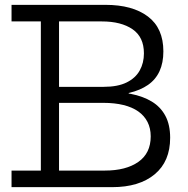

<svg xmlns="http://www.w3.org/2000/svg" viewBox="-20 -772 776 792"><path d="M314.3 -683.6 315 -752H414.9Q526.6 -752 590.2 -703.9Q653.9 -655.8 653.9 -560.1Q653.9 -465.8 590.6 -421.8Q527.4 -377.8 405.9 -377.8H202.2V-413.8H407.9Q465.8 -413.8 502.4 -431.9Q539 -450 556.3 -481.2Q573.7 -512.4 573.7 -551.9Q573.7 -619.1 526.7 -651.4Q479.6 -683.6 400.5 -683.6ZM310.6 -68.4H412.9Q499.5 -68.4 550.6 -104.1Q601.7 -139.9 601.7 -209.4Q601.7 -243 588.5 -268.9Q575.3 -294.7 550.4 -312.3Q525.4 -329.9 489.2 -338.8Q452.9 -347.7 406.9 -347.7H202.2V-394.5H406.9Q468.8 -394.5 519.4 -384.8Q569.9 -375 606.2 -353Q642.6 -330.9 662.2 -294.2Q681.9 -257.4 681.9 -203.5Q681.9 -106.2 618.2 -53.1Q554.4 0 442.6 0H310.6ZM27.6 -683.6V-752H344.4V-683.6H223.5V-68.4H344.4V0H27.6V-68.4H148.5V-683.6ZM462.9 -397.1H510.9V-378.1H462.9Z"/></svg>

Font: Hepta Slab ExtraLight
Style: Regular
Weight: 200
Designer: Michael LaGattuta
Foundry: Michael LaGattuta
Version: Version 1.100